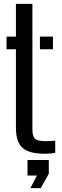

<svg xmlns="http://www.w3.org/2000/svg" viewBox="-20 -790 323 996"><path d="M13.9 -534.3V-600H62.6V-770H148.1V-118.2Q148.1 -82.6 161.6 -70.1Q175.1 -57.7 215.3 -57.7Q230.4 -57.7 241.3 -58.4Q252.2 -59.1 266.5 -60.3V2.6Q254.5 5.2 241.7 6.4Q228.9 7.6 214.1 7.6Q130.6 7.6 96.6 -23.1Q62.6 -53.8 62.6 -127.9V-534.3ZM187.1 -534.3V-600H254.7V-534.3ZM137.6 186.1 171.6 120.6H122.7V40H233.2V111.2L191.3 186.1Z"/></svg>

Font: Big Shoulders Stencil Text SC Thin
Style: Regular
Weight: 100
Designer: Patric King
Foundry: XO Type Co
Version: Version 2.001